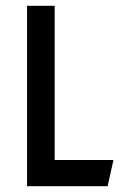

<svg xmlns="http://www.w3.org/2000/svg" viewBox="-20 -640 440 660"><path d="M168 -620V-90H370L350 0H73V-620Z"/></svg>

Font: Gulax
Style: Regular
Weight: 400
Designer: Morgan Gilbert
Foundry: VTF
Version: Version 1.001;hotconv 1.0.109;makeotfexe 2.5.65596